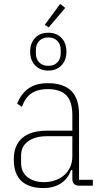

<svg xmlns="http://www.w3.org/2000/svg" viewBox="-20 -942 512 974"><path d="M382 0Q347 0 347 -35V-79H340Q326 -37 290 -12.5Q254 12 199 12Q128 12 89 -23.5Q50 -59 50 -133Q50 -206 93.5 -242.5Q137 -279 217 -279H347V-357Q347 -429 315.5 -459.5Q284 -490 222 -490Q173 -490 141 -469.5Q109 -449 91 -400L67 -416Q86 -465 123.5 -492.5Q161 -520 223 -520Q302 -520 341.5 -481Q381 -442 381 -361V-30H451V0ZM203 -18Q233 -18 259 -27Q285 -36 304.5 -52.5Q324 -69 335.5 -93.5Q347 -118 347 -150V-251H217Q159 -251 123 -225.5Q87 -200 87 -153V-116Q87 -69 119.5 -43.5Q152 -18 203 -18ZM227 -803 207 -816 285 -922 311 -902ZM225 -584Q183 -584 158 -610.5Q133 -637 133 -680Q133 -723 158 -749.5Q183 -776 225 -776Q267 -776 292 -749.5Q317 -723 317 -680Q317 -637 292 -610.5Q267 -584 225 -584ZM225 -608Q254 -608 271 -625.5Q288 -643 288 -672V-688Q288 -717 271 -734.5Q254 -752 225 -752Q196 -752 179 -734.5Q162 -717 162 -688V-672Q162 -643 179 -625.5Q196 -608 225 -608Z"/></svg>

Font: IBM Plex Sans Cond ExtLt
Style: Regular
Weight: 200
Width: 3
Designer: Mike Abbink, Paul van der Laan, Pieter van Rosmalen
Foundry: Bold Monday
Version: Version 1.3